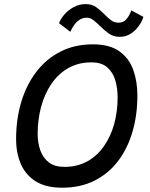

<svg xmlns="http://www.w3.org/2000/svg" viewBox="-20 -872 717 918"><path d="M276.7 25.5Q199.8 25.5 151.4 -4.6Q102.9 -34.8 80 -87.2Q57 -139.8 57 -207.3Q57 -302 81.6 -384.2Q106.2 -466.3 153.4 -528.2Q200.6 -590.2 268.8 -625.1Q336.9 -660 424.1 -660Q504.1 -660 550.6 -626.8Q597 -593.7 617 -538.3Q636.9 -482.9 636.9 -415.7Q636.9 -322.8 613.6 -242.5Q590.2 -162.3 544.6 -102.2Q498.9 -42 431.7 -8.2Q364.4 25.5 276.7 25.5ZM287.6 -74.1Q349.5 -74.1 397 -100.3Q444.4 -126.5 476.8 -172.7Q509.1 -218.9 525.8 -278.9Q542.4 -338.9 542.4 -406.8Q542.4 -449.2 531.4 -487.4Q520.4 -525.6 493.1 -549.7Q465.9 -573.8 417.3 -573.8Q354.6 -573.8 306.5 -546.4Q258.5 -519 225.8 -471.1Q193.1 -423.1 176.6 -361.5Q160.1 -299.9 160.1 -231.5Q160.1 -188.6 172.9 -152.8Q185.6 -117 213.7 -95.5Q241.7 -74.1 287.6 -74.1ZM262.2 -760.9Q269.8 -782 288.1 -803.1Q306.4 -824.1 332.7 -838.3Q359 -852.4 390.2 -852.4Q419.6 -852.4 440.2 -837.5Q460.8 -822.6 477.9 -804.9Q493.2 -788.9 509.7 -776.2Q526.2 -763.5 547.6 -763.5Q570.6 -763.5 585.3 -781.3Q600.1 -799.1 607.6 -822.4L665.6 -791.2Q662.9 -780.3 654.2 -764.3Q645.4 -748.2 631.2 -732.6Q616.9 -717 597 -706.4Q577.1 -695.9 551.5 -695.9Q521.1 -695.9 498.3 -713Q475.6 -730.2 456.7 -749Q441.4 -764.2 426.3 -775.8Q411.3 -787.4 395 -787.4Q375.1 -787.4 359.5 -776.8Q344 -766.2 333.3 -750.7Q322.7 -735.1 316.4 -719.8Z"/></svg>

Font: Grandstander Thin
Style: Italic
Weight: 100
Italic angle: -15°
Designer: Tyler Finck
Foundry: Etcetera Type Co
Version: Version 1.200